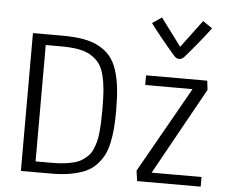

<svg xmlns="http://www.w3.org/2000/svg" viewBox="-53 -810 1032 870"><g transform="rotate(5 463.5 -374.5)"><path d="M742.7 -623 836.4 -748.5 879.4 -719.2Q836.4 -661.1 768.1 -582Q756.3 -567.9 742.7 -567.9Q729.5 -567.9 717.8 -582Q649.4 -661.1 606.4 -719.2L649.4 -748.5ZM815.4 -437H600.1V-481H878.4L883.3 -439.5L663.6 -43.9H890.6V0H601.6L594.7 -46.9ZM211.4 0H72.8V-627H206.1Q261.7 -627 303.2 -619.6Q344.7 -612.3 375.2 -595.2Q405.8 -578.1 425.5 -554.2Q445.3 -530.3 457.3 -493.4Q469.2 -456.5 474.1 -413.1Q479 -369.6 479 -310.5Q479 -265.1 476.3 -230.5Q473.6 -195.8 466.3 -162.1Q459 -128.4 446.3 -104.5Q433.6 -80.6 413.6 -59.8Q393.6 -39.1 365.5 -26.6Q337.4 -14.2 298.8 -7.1Q260.3 0 211.4 0ZM206.1 -578.1H135.3V-48.8H211.4Q242.7 -48.8 267.8 -52Q293 -55.2 313 -60.8Q333 -66.4 348.1 -76.7Q363.3 -86.9 374.3 -98.4Q385.3 -109.9 392.8 -127.4Q400.4 -145 405 -162.4Q409.7 -179.7 412.1 -204.8Q414.6 -230 415.5 -253.7Q416.5 -277.3 416.5 -310.5Q416.5 -362.3 413.6 -397.7Q410.6 -433.1 402.6 -465.1Q394.5 -497.1 380.1 -516.8Q365.7 -536.6 342 -551.3Q318.4 -565.9 285.2 -572Q252 -578.1 206.1 -578.1Z"/></g></svg>

Font: Anaheim
Style: Regular
Weight: 400
Designer: vernon adams
Foundry: vernon adams
Version: Version 1.002; ttfautohint (v0.93.5-3d13) -l 8 -r 50 -G 200 